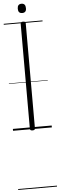

<svg xmlns="http://www.w3.org/2000/svg" viewBox="-107 -1373 627 2040"><g transform="rotate(-5 207.0 -353.0)"><path d="M207 14Q193 14 186.5 9Q180 4 180 -5V-1127Q180 -1137 186.5 -1141.5Q193 -1146 207 -1146Q220 -1146 227 -1141.5Q234 -1137 234 -1127V-5Q234 4 227.5 9Q221 14 207 14ZM207 -1238Q185 -1238 174 -1250Q163 -1262 163 -1287Q163 -1312 174 -1324.5Q185 -1337 207 -1337Q228 -1337 239 -1324.5Q250 -1312 250 -1287Q251 -1262 239.5 -1250Q228 -1238 207 -1238ZM0 621H414V631H0ZM0 -20H414V0H0ZM0 -505H414V-500H0ZM0 -1141H414V-1131H0Z"/></g></svg>

Font: Playwrite BR Guides
Style: Regular
Weight: 400
Designer: Veronika Burian, José Scaglione
Foundry: TypeTogether
Version: Version 1.003